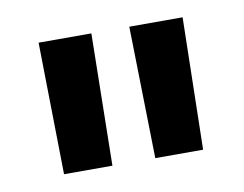

<svg xmlns="http://www.w3.org/2000/svg" viewBox="-41 -772 438 344"><g transform="rotate(-10 177.5 -600.0)"><path d="M212 -720H309L304 -480H217ZM47 -720H143L139 -480H51Z"/></g></svg>

Font: Kufam Medium
Style: Regular
Weight: 500
Designer: Wael Morcos, Artur Schmal
Foundry: Original Type
Version: Version 1.300; ttfautohint (v1.8.3)